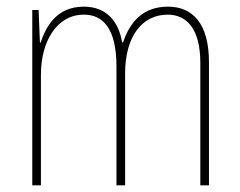

<svg xmlns="http://www.w3.org/2000/svg" viewBox="-20 -557 721 577"><path d="M485 -537C410 -537 371 -492 350 -430H347C337 -490 302 -537 232 -537C149 -537 118 -476 102 -429H100L96 -527H77V0H103V-333C103 -433 151 -513 232 -513C287 -513 330 -475 330 -357V0H356V-336C356 -449 408 -513 484 -513C539 -513 582 -473 582 -368V0H608V-370C608 -486 559 -537 485 -537Z"/></svg>

Font: Noto Sans Condensed Thin
Style: Regular
Weight: 100
Width: 3
Designer: Monotype Design Team
Foundry: Monotype Imaging Inc.
Version: Version 2.013